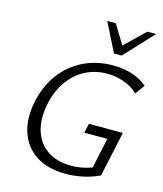

<svg xmlns="http://www.w3.org/2000/svg" viewBox="-131 -1004 942 1110"><g transform="rotate(15 339.5 -449.0)"><path d="M368 9.4Q260.6 9.4 190.9 -35.4Q121.2 -80.1 93.8 -159.8Q66.5 -239.5 86.6 -342.8Q106.8 -442.2 160 -515Q213.3 -587.7 293.2 -627.5Q373.1 -667.4 471.7 -667.4Q536.3 -667.4 589.2 -649.7Q642.2 -632 677.4 -600.3L636 -543.7Q600.2 -579.3 549.9 -596Q499.6 -612.6 451.1 -612.6Q379.8 -612.6 319.4 -580.9Q258.9 -549.1 217.3 -488.5Q175.7 -427.8 159.8 -341.9Q143.9 -252.8 166.5 -185.7Q189.2 -118.6 245.5 -81.5Q301.8 -44.3 385.4 -44.3Q427.3 -44.3 467.7 -54.1Q508.1 -63.9 546.7 -83.6L503 -36.5L548.6 -248.5H410.8L423.2 -304.9H626.5L568 -34.8Q519.7 -11.8 468 -1.2Q416.3 9.4 368 9.4ZM458.1 -735.1 477.5 -777.2 611.5 -907H664.3L504 -735.1ZM458.1 -735.1 371.5 -907H422.7L500.9 -778.3L504 -735.1Z"/></g></svg>

Font: Ysabeau
Style: Bold Italic
Weight: 700
Italic angle: -12°
Designer: Christian Thalmann (Catharsis Fonts)
Version: Version 2.002